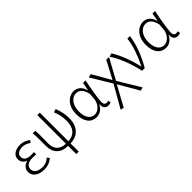

<svg xmlns="http://www.w3.org/2000/svg" viewBox="150 -1781 3087 3087"><g transform="rotate(-45 1693.0 -237.5)"><path d="M270 13C348 13 400 -6 463 -55L435 -97C381 -52 337 -36 277 -36C177 -36 116 -79 116 -149C116 -217 169 -257 271 -257C296 -257 319 -256 350 -254V-305C323 -303 307 -303 287 -303C185 -303 143 -345 143 -401C143 -466 203 -497 276 -497C328 -497 372 -479 417 -446L443 -487C395 -523 340 -547 275 -547C171 -547 84 -500 84 -407C84 -354 114 -307 170 -285V-280C111 -265 56 -223 56 -145C56 -50 141 13 270 13Z M1030 -531C1067 -435 1078 -373 1078 -287C1078 -125 999 -41 865 -37V-687H809V-37C678 -39 610 -114 610 -237C610 -269 612 -347 612 -412C612 -458 612 -495 607 -533H549C555 -479 556 -438 556 -395V-239C556 -84 642 11 809 13V199H865V13C1033 8 1138 -98 1138 -287C1138 -383 1122 -452 1087 -547Z M1462 13C1534 13 1594 -27 1636 -104H1640C1630 -26 1672 13 1730 13C1756 13 1774 7 1787 1L1777 -45C1766 -41 1752 -37 1739 -37C1710 -37 1686 -59 1686 -95C1686 -201 1722 -385 1752 -533H1694L1668 -391H1666C1638 -505 1563 -547 1494 -547C1371 -547 1261 -440 1261 -254C1261 -78 1344 13 1462 13ZM1472 -38C1377 -38 1322 -121 1322 -254C1322 -410 1407 -496 1497 -496C1549 -496 1615 -472 1648 -331L1640 -226C1631 -124 1552 -38 1472 -38Z M1875 212 2061 -130H2065L2265 212L2321 194L2093 -181L2285 -533H2222L2065 -234H2061L1881 -547L1823 -529L2034 -180L1818 199Z M2504 0H2565C2669 -184 2735 -349 2761 -533H2702C2688 -380 2618 -205 2547 -60H2542C2508 -219 2434 -423 2353 -547L2295 -529C2389 -390 2461 -195 2504 0Z M3041 13C3113 13 3173 -27 3215 -104H3219C3209 -26 3251 13 3309 13C3335 13 3353 7 3366 1L3356 -45C3345 -41 3331 -37 3318 -37C3289 -37 3265 -59 3265 -95C3265 -201 3301 -385 3331 -533H3273L3247 -391H3245C3217 -505 3142 -547 3073 -547C2950 -547 2840 -440 2840 -254C2840 -78 2923 13 3041 13ZM3051 -38C2956 -38 2901 -121 2901 -254C2901 -410 2986 -496 3076 -496C3128 -496 3194 -472 3227 -331L3219 -226C3210 -124 3131 -38 3051 -38Z"/></g></svg>

Font: Noto Sans Japanese Light
Style: Regular
Weight: 300
Designer: Ryoko NISHIZUKA (kana & ideographs); Paul D. Hunt (Latin, Greek & Cyrillic); Wenlong ZHANG (bopomofo); Sandoll Communica
Foundry: Adobe Systems Incorporated
Version: Version 1.000;PS 1;hotconv 1.0.78;makeotf.lib2.5.61930